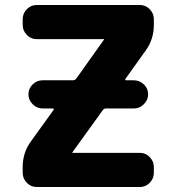

<svg xmlns="http://www.w3.org/2000/svg" viewBox="-20 -750 708 770"><path d="M127 0Q104 0 87.5 -17Q71 -34 71 -57V-80Q71 -138 104 -183L194 -308Q199 -315 191 -315H151Q128 -315 111 -332Q94 -349 94 -372Q94 -395 111 -411.5Q128 -428 151 -428H272Q281 -428 286 -435L397 -591Q397 -592 398 -592Q398 -593 397 -593H127Q104 -593 87.5 -610Q71 -627 71 -650V-673Q71 -696 87.5 -713Q104 -730 127 -730H541Q564 -730 580.5 -713Q597 -696 597 -673V-650Q597 -592 564 -547L484 -435Q479 -428 487 -428H517Q540 -428 557 -411.5Q574 -395 574 -372Q574 -349 557 -332Q540 -315 517 -315H405Q397 -315 392 -308L271 -140L270 -139V-138Q270 -137 271 -137H541Q564 -137 580.5 -120Q597 -103 597 -80V-57Q597 -34 580.5 -17Q564 0 541 0Z"/></svg>

Font: Rounded Mplus 1c ExtraBold
Style: Regular
Weight: 800
Version: Version 1.059.20150529